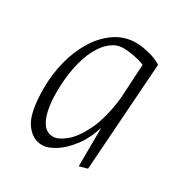

<svg xmlns="http://www.w3.org/2000/svg" viewBox="-117 -556 639 662"><g transform="rotate(30 202.5 -225.0)"><path d="M136 9Q96 9 69.5 -29.5Q43 -68 43 -164Q43 -220 56.5 -272.5Q70 -325 96 -367Q122 -409 159 -434Q196 -459 242 -459Q262 -459 292 -452Q322 -445 344 -431L314 0L282 9L283 -145Q267 -94 240 -59.5Q213 -25 185 -8Q157 9 136 9ZM154 -35Q174 -35 202 -57.5Q230 -80 255 -131Q280 -182 290 -266L298 -404Q283 -411 257.5 -416Q232 -421 211 -421Q186 -421 163.5 -403.5Q141 -386 124 -353.5Q107 -321 97.5 -275Q88 -229 88 -173Q88 -133 95 -101.5Q102 -70 116.5 -52.5Q131 -35 154 -35Z"/></g></svg>

Font: Ancizar Sans Thin
Style: Italic
Weight: 100
Italic angle: -4°
Designer: Cesar Puertas, Viviana Monsalve, Julian Moncada, Julian Prieto, Jose Castro, Mariel Hernandez, Felipe Aragon, Sara Alarc
Version: Version 8.100